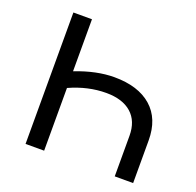

<svg xmlns="http://www.w3.org/2000/svg" viewBox="-123 -830 982 961"><g transform="rotate(20 368.0 -350.0)"><path d="M611.5 -404C564.5 -445.3 498.3 -466 413 -466C350.3 -466 282 -451.7 208 -423V-700H109V0H208V-334C272.7 -363.3 337.3 -378 402 -378C460 -378 504.8 -364 536.5 -336C568.2 -308 584 -268 584 -216V0H682V-227C682 -303.7 658.5 -362.7 611.5 -404Z"/></g></svg>

Font: ICO Headline
Style: Regular
Weight: 500
Designer: Julieta Ulanovsky
Foundry: Julieta Ulanovsky
Version: Version 7.200